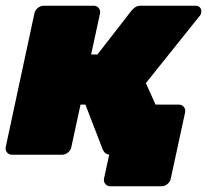

<svg xmlns="http://www.w3.org/2000/svg" viewBox="-25 -540 723 670"><path d="M360 110Q349 110 342.5 102Q336 94 338 83L356 0L362 -12L357 -175H599Q610 -175 616.5 -167Q623 -159 621 -148L571 83Q569 94 559.5 102Q550 110 539 110ZM17 0Q6 0 -0.5 -8Q-7 -16 -5 -27L95 -493Q97 -504 106.5 -512Q116 -520 127 -520H302Q313 -520 319.5 -512Q326 -504 324 -493L293 -350H315L434 -503Q437 -507 445 -513.5Q453 -520 466 -520H658Q668 -520 673.5 -513Q679 -506 677 -496Q676 -488 669 -481L484 -250L580 -37Q581 -35 581.5 -32Q582 -29 581 -24Q580 -14 571 -7Q562 0 552 0H362Q350 0 343.5 -5Q337 -10 334 -17L273 -175H256L224 -27Q222 -16 212.5 -8Q203 0 192 0Z"/></svg>

Font: Rubik Black
Style: Italic
Weight: 900
Italic angle: -12°
Designer: Hubert and Fischer
Foundry: Hubert and Fischer
Version: Version 2.300;gftools[0.9.30]